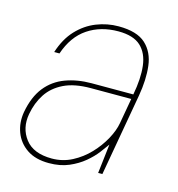

<svg xmlns="http://www.w3.org/2000/svg" viewBox="-88 -615 651 703"><g transform="rotate(15 238.0 -263.0)"><path d="M159 12Q108 12 75.5 -10Q43 -32 29.5 -68Q16 -104 23 -145Q34 -205 63 -241.5Q92 -278 136.5 -294.5Q181 -311 235 -311H393Q405 -374 399.5 -421Q394 -468 366 -494Q338 -520 281 -520Q214 -520 165 -487Q116 -454 93 -386H73Q90 -439 121.5 -472.5Q153 -506 193.5 -522Q234 -538 277 -538Q347 -538 380 -507.5Q413 -477 419 -426Q425 -375 414 -312L359 0H343L356 -111Q347 -98 331 -77Q315 -56 291 -36Q267 -16 234.5 -2Q202 12 159 12ZM165 -7Q206 -7 241.5 -25.5Q277 -44 304.5 -73Q332 -102 350 -135Q368 -168 373 -197L390 -293H237Q175 -293 135 -273.5Q95 -254 73 -220.5Q51 -187 43 -143Q33 -88 64 -47.5Q95 -7 165 -7Z"/></g></svg>

Font: DM Sans 9pt Thin
Style: Italic
Weight: 250
Italic angle: -10°
Version: Version 4.004;gftools[0.9.30]